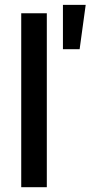

<svg xmlns="http://www.w3.org/2000/svg" viewBox="-20 -783 391 803"><path d="M175.8 -727.5V0H68.8V-727.5ZM243.2 -577.1V-762.7H338.4L313 -577.1Z"/></svg>

Font: Inter 18pt Medium
Style: Regular
Weight: 500
Designer: Rasmus Andersson
Foundry: rsms
Version: Version 4.001;git-66647c0bb